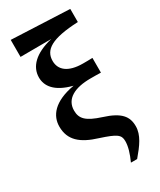

<svg xmlns="http://www.w3.org/2000/svg" viewBox="-260 -916 1025 1231"><g transform="rotate(-30 252.5 -300.5)"><path d="M322 233H368C424 167 466 111 466 46C466 -26 431 -73 310 -111C204 -145 173 -178 173 -238C173 -324 250 -364 367 -364C386 -364 420 -364 444 -363V-472C421 -471 392 -471 374 -471C263 -471 213 -517 213 -582C213 -665 281 -709 478 -718V-815L48 -834V-708L276 -709C146 -678 84 -614 84 -534C84 -472 124 -410 250 -378C93 -350 40 -275 40 -196C40 -96 103 -42 224 -5C337 32 360 48 360 95C360 135 346 180 322 233Z"/></g></svg>

Font: GenKiMin2 TW H
Style: Regular
Weight: 900
Version: Version 2.100;PS 2.1;hotconv 16.6.51;makeotf.lib2.5.65220 DE